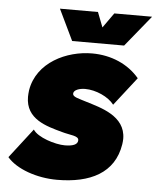

<svg xmlns="http://www.w3.org/2000/svg" viewBox="-51 -744 652 795"><g transform="rotate(5 274.5 -346.5)"><path d="M166 -700 228 -571H444L549 -700H392L348 -638L324 -700ZM215 7C353 7 453 -42 472 -163C473 -171 474 -178 474 -186C474 -282 367 -307 310 -325C276 -336 251 -340 251 -354C251 -370 276 -378 299 -378C344 -378 397 -354 420 -323L512 -441C466 -496 395 -527 315 -527C210 -527 87 -470 68 -352C67 -342 66 -334 66 -325C66 -232 153 -210 219 -192C253 -182 289 -183 289 -164C289 -145 267 -138 235 -138C195 -138 121 -161 102 -192L7 -69C46 -23 131 7 215 7Z"/></g></svg>

Font: Arthouse Owned Black
Style: Italic
Weight: 900
Italic angle: -10°
Designer: Jeremy Tribby
Foundry: Tribby Type
Version: Version 1.000;PS 001.000;hotconv 1.0.88;makeotf.lib2.5.64775